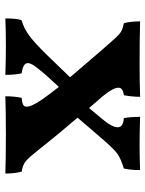

<svg xmlns="http://www.w3.org/2000/svg" viewBox="67 -609 544 718"><g transform="rotate(90 339.0 -250.0)"><path d="M629 2Q577 0 484 0Q394 0 340 2Q340 -33 346 -59Q362 -60 370.5 -64Q379 -68 379 -78Q379 -102 329 -167L305 -198L260 -149Q237 -122 226.5 -107Q216 -92 216 -82Q216 -73 225 -67.5Q234 -62 254 -59Q260 -35 260 2Q200 0 152 0Q97 0 49 2Q49 -45 56 -59Q86 -67 114 -88Q142 -109 184 -152L269 -240L166 -360Q134 -397 120.5 -411.5Q107 -426 96 -432Q85 -438 67 -441Q60 -464 60 -502Q122 -500 220 -500Q286 -500 342 -502Q342 -471 336 -441Q308 -438 308 -421Q308 -401 340 -362Q370 -327 384 -311L424 -359Q456 -397 456 -418Q456 -439 422 -441Q417 -462 417 -502Q475 -500 520 -500Q572 -500 616 -502Q616 -464 610 -441Q573 -430 554.5 -416.5Q536 -403 499 -360L420 -268Q489 -187 510 -160L534 -130Q567 -88 581.5 -75.5Q596 -63 622 -59Q629 -32 629 2Z"/></g></svg>

Font: Vollkorn SC
Style: Bold
Weight: 700
Designer: Friedrich Althausen
Foundry: Friedrich Althausen
Version: Version 4.015